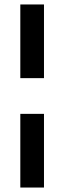

<svg xmlns="http://www.w3.org/2000/svg" viewBox="-20 -740 288 860"><path d="M71 -390V-720H177V-390ZM71 100V-230H177V100Z"/></svg>

Font: Firefly Display Medium
Style: Regular
Weight: 500
Designer: Colophon Foundry, Jonny Pinhorn
Foundry: Colophon Foundry
Version: Version 1.200; ttfautohint (v1.8.3)